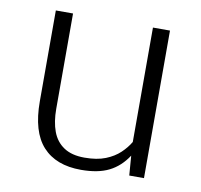

<svg xmlns="http://www.w3.org/2000/svg" viewBox="-65 -597 709 677"><g transform="rotate(10 289.0 -259.0)"><path d="M266.6 9.8Q176.8 9.8 129.4 -42.2Q82 -94.2 82 -203.1V-528.3H143.6V-187Q143.6 -140.6 156.2 -106.4Q168.9 -72.3 197.3 -53.5Q225.6 -34.7 271 -34.7Q315.9 -34.7 346.4 -46.9Q377 -59.1 397.2 -78.4Q417.5 -97.7 429.7 -118.7V-528.3H490.7V0H438L432.6 -70.3Q405.8 -29.3 366.7 -9.8Q327.6 9.8 266.6 9.8Z"/></g></svg>

Font: Comme ExtraLight
Style: Regular
Weight: 250
Version: Version 1.000;gftools[0.9.27]